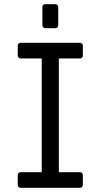

<svg xmlns="http://www.w3.org/2000/svg" viewBox="-20 -900 482 920"><path d="M65 -14V-61Q65 -67 69 -71Q73 -75 79 -75H180V-620H79Q73 -620 69 -624Q65 -628 65 -634V-681Q65 -687 69 -691Q73 -695 79 -695H363Q369 -695 373 -691Q377 -687 377 -681V-634Q377 -628 373 -624Q369 -620 363 -620H262V-75H363Q369 -75 373 -71Q377 -67 377 -61V-14Q377 -8 373 -4Q369 0 363 0H79Q73 0 69 -4Q65 -8 65 -14ZM183 -779V-866Q183 -872 187 -876Q191 -880 197 -880H245Q251 -880 255 -876Q259 -872 259 -866V-779Q259 -773 255 -769Q251 -765 245 -765H197Q191 -765 187 -769Q183 -773 183 -779Z"/></svg>

Font: Miriam Libre
Style: Regular
Weight: 400
Designer: Michal Sahar
Foundry: Hagilda
Version: Version 1.001